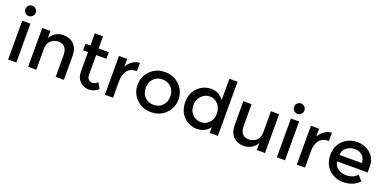

<svg xmlns="http://www.w3.org/2000/svg" viewBox="-7 -1612 4986 2473"><g transform="rotate(20 2486.0 -375.5)"><path d="M193 0H81V-532H193ZM88 -638Q67 -659 67 -688Q67 -717 88 -738Q109 -759 138 -759Q167 -759 188 -738Q209 -717 209 -688Q209 -659 188 -638Q167 -617 138 -617Q109 -617 88 -638Z M467 -288V0H355V-532H467V-435Q494 -484 541.5 -512Q589 -540 644 -540Q734 -540 789.5 -485Q845 -430 845 -326V0H733V-292Q733 -439 611 -439Q553 -439 510 -400.5Q467 -362 467 -288Z M1127 -442V-172Q1127 -134 1147 -111.5Q1167 -89 1203 -89Q1239 -89 1272 -124L1318 -45Q1259 8 1187.5 8Q1116 8 1065.5 -41.5Q1015 -91 1015 -175V-442H948V-532H1015V-699H1127V-532H1267V-442Z M1686 -427Q1603 -427 1561 -373Q1519 -319 1519 -228V0H1407V-532H1519V-425Q1546 -475 1592.5 -507Q1639 -539 1691 -540L1692 -427Q1689 -427 1686 -427Z M1918 -140Q1966 -92 2039 -92Q2112 -92 2159.5 -140.5Q2207 -189 2207 -266Q2207 -343 2159.5 -391.5Q2112 -440 2039 -440Q1966 -440 1918.5 -391.5Q1871 -343 1871 -266Q1871 -189 1918 -140ZM2239 -71Q2159 8 2039 8Q1919 8 1839 -71.5Q1759 -151 1759 -266Q1759 -381 1839 -460.5Q1919 -540 2039 -540Q2159 -540 2239 -460.5Q2319 -381 2319 -266Q2319 -151 2239 -71Z M2844 -450V-742H2956V0H2844V-80Q2782 8 2663 8Q2562 8 2487 -68Q2412 -144 2412 -268Q2412 -392 2489 -466Q2566 -540 2672.5 -540Q2779 -540 2844 -450ZM2524 -263Q2524 -187 2573 -139Q2622 -91 2688 -91Q2754 -91 2800 -139.5Q2846 -188 2846 -264Q2846 -340 2800 -391Q2754 -442 2687 -442Q2620 -442 2572 -391Q2524 -340 2524 -263Z M3490 -244V-532H3602V0H3490V-97Q3463 -48 3415.5 -20Q3368 8 3313 8Q3223 8 3167.5 -47Q3112 -102 3112 -206V-532H3224V-240Q3224 -93 3346 -93Q3404 -93 3447 -131.5Q3490 -170 3490 -244Z M3876 0H3764V-532H3876ZM3771 -638Q3750 -659 3750 -688Q3750 -717 3771 -738Q3792 -759 3821 -759Q3850 -759 3871 -738Q3892 -717 3892 -688Q3892 -659 3871 -638Q3850 -617 3821 -617Q3792 -617 3771 -638Z M4317 -427Q4234 -427 4192 -373Q4150 -319 4150 -228V0H4038V-532H4150V-425Q4177 -475 4223.5 -507Q4270 -539 4322 -540L4323 -427Q4320 -427 4317 -427Z M4930 -217H4513Q4517 -159 4566 -123.5Q4615 -88 4678 -88Q4778 -88 4830 -151L4894 -81Q4808 8 4670 8Q4558 8 4479.5 -66.5Q4401 -141 4401 -266.5Q4401 -392 4481 -466Q4561 -540 4669.5 -540Q4778 -540 4854 -474.5Q4930 -409 4930 -294ZM4513 -305H4818Q4818 -372 4776 -408Q4734 -444 4672.5 -444Q4611 -444 4562 -406.5Q4513 -369 4513 -305Z"/></g></svg>

Font: Montserrat_am3
Style: Regular
Weight: 400
Designer: Julieta Ulanovsky
Foundry: Julieta Ulanovsky, Armenina letters added by Vahan Hovhannisyan
Version: Version 2.001